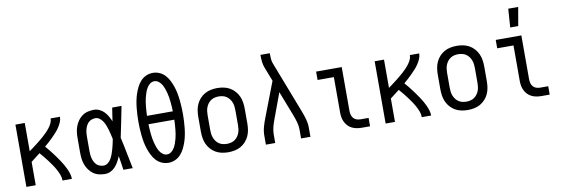

<svg xmlns="http://www.w3.org/2000/svg" viewBox="-55 -1163 4610 1579"><g transform="rotate(-10 2250.0 -373.5)"><path d="M64 0V-520H142V-284Q158 -296 174.5 -308Q191 -320 207.5 -333Q224 -346 240 -359Q256 -372 271 -385.5Q286 -399 300.5 -414Q315 -429 327.5 -445.5Q340 -462 349 -480.5Q358 -499 358 -520H436Q436 -497 426.5 -475Q417 -453 404 -433.5Q391 -414 375 -396.5Q359 -379 342.5 -362.5Q326 -346 308.5 -330Q291 -314 273 -299Q287 -283 301 -266Q315 -249 328 -231.5Q341 -214 354 -196Q367 -178 379 -160Q391 -142 402 -123Q413 -104 422 -84Q431 -64 437.5 -43Q444 -22 444 0H366Q366 -25 357 -48.5Q348 -72 336 -94Q324 -116 310 -136.5Q296 -157 281 -177Q266 -197 250 -216.5Q234 -236 218 -254Q199 -239 180 -224.5Q161 -210 142 -195V0Z M720 8Q695 8 669.5 2Q644 -4 623 -19Q602 -34 587 -55Q572 -76 563 -100Q554 -124 551 -149Q548 -174 548 -200V-320Q548 -346 551 -371Q554 -396 563 -420Q572 -444 587 -465Q602 -486 623 -501Q644 -516 669.5 -522Q695 -528 720 -528Q744 -528 766.5 -517.5Q789 -507 805.5 -489.5Q822 -472 834 -451Q846 -430 855 -408Q859 -436 863.5 -464Q868 -492 872 -520H950Q937 -456 924.5 -391.5Q912 -327 898 -263Q913 -198 925.5 -132Q938 -66 952 0H874Q870 -29 865.5 -58Q861 -87 856 -116V-118Q847 -95 835 -73Q823 -51 806.5 -32.5Q790 -14 767.5 -3Q745 8 720 8ZM720 -62Q741 -62 757.5 -75.5Q774 -89 784 -107Q794 -125 801 -144.5Q808 -164 813.5 -183.5Q819 -203 823.5 -223.5Q828 -244 832 -264Q828 -283 823.5 -302.5Q819 -322 813.5 -341.5Q808 -361 801 -379.5Q794 -398 783.5 -415Q773 -432 756.5 -445Q740 -458 720 -458Q705 -458 689.5 -452.5Q674 -447 663 -436.5Q652 -426 644.5 -411.5Q637 -397 633 -382Q629 -367 627.5 -351.5Q626 -336 626 -320V-200Q626 -184 627.5 -168.5Q629 -153 633 -138Q637 -123 644.5 -108.5Q652 -94 663 -83.5Q674 -73 689.5 -67.5Q705 -62 720 -62Z M1250 8Q1221 8 1194 -4Q1167 -16 1147.5 -37.5Q1128 -59 1115 -85.5Q1102 -112 1093 -139Q1084 -166 1078.5 -194.5Q1073 -223 1070 -252Q1067 -281 1065.5 -310Q1064 -339 1064 -368Q1064 -396 1065.5 -425Q1067 -454 1070 -483Q1073 -512 1078.5 -540.5Q1084 -569 1093 -596Q1102 -623 1115 -649.5Q1128 -676 1147.5 -697.5Q1167 -719 1194 -731Q1221 -743 1250 -743Q1279 -743 1306 -731Q1333 -719 1352.5 -697.5Q1372 -676 1385 -649.5Q1398 -623 1407 -596Q1416 -569 1421.5 -540.5Q1427 -512 1430 -483Q1433 -454 1434.5 -425Q1436 -396 1436 -368Q1436 -339 1434.5 -310Q1433 -281 1430 -252Q1427 -223 1421.5 -194.5Q1416 -166 1407 -139Q1398 -112 1385 -85.5Q1372 -59 1352.5 -37.5Q1333 -16 1306 -4Q1279 8 1250 8ZM1142 -403H1358Q1357 -422 1356 -441.5Q1355 -461 1353 -480.5Q1351 -500 1348 -519.5Q1345 -539 1340 -558Q1335 -577 1328.5 -595.5Q1322 -614 1312 -631Q1302 -648 1286 -660.5Q1270 -673 1250 -673Q1230 -673 1214 -660.5Q1198 -648 1188 -631Q1178 -614 1171.5 -595.5Q1165 -577 1160 -558Q1155 -539 1152 -519.5Q1149 -500 1147 -480.5Q1145 -461 1144 -441.5Q1143 -422 1142 -403ZM1250 -62Q1270 -62 1286 -74.5Q1302 -87 1312 -104Q1322 -121 1328.5 -139.5Q1335 -158 1340 -177Q1345 -196 1348 -215.5Q1351 -235 1353 -254.5Q1355 -274 1356 -293.5Q1357 -313 1358 -333H1142Q1143 -313 1144 -293.5Q1145 -274 1147 -254.5Q1149 -235 1152 -215.5Q1155 -196 1160 -177Q1165 -158 1171.5 -139.5Q1178 -121 1188 -104Q1198 -87 1214 -74.5Q1230 -62 1250 -62Z M1750 8Q1723 8 1696 2.5Q1669 -3 1646 -16Q1623 -29 1604.5 -49.5Q1586 -70 1575 -94.5Q1564 -119 1560 -146Q1556 -173 1556 -200V-320Q1556 -347 1560 -374Q1564 -401 1575 -425.5Q1586 -450 1604.5 -470.5Q1623 -491 1646 -504Q1669 -517 1696 -522.5Q1723 -528 1750 -528Q1777 -528 1804 -522.5Q1831 -517 1854 -504Q1877 -491 1895.5 -470.5Q1914 -450 1925 -425.5Q1936 -401 1940 -374Q1944 -347 1944 -320V-200Q1944 -173 1940 -146Q1936 -119 1925 -94.5Q1914 -70 1895.5 -49.5Q1877 -29 1854 -16Q1831 -3 1804 2.5Q1777 8 1750 8ZM1750 -62Q1767 -62 1784 -66Q1801 -70 1815 -79.5Q1829 -89 1839.5 -103Q1850 -117 1856 -133Q1862 -149 1864 -166Q1866 -183 1866 -200V-320Q1866 -337 1864 -354Q1862 -371 1856 -387Q1850 -403 1839.5 -417Q1829 -431 1815 -440.5Q1801 -450 1784 -454Q1767 -458 1750 -458Q1733 -458 1716 -454Q1699 -450 1685 -440.5Q1671 -431 1660.5 -417Q1650 -403 1644 -387Q1638 -371 1636 -354Q1634 -337 1634 -320V-200Q1634 -183 1636 -166Q1638 -149 1644 -133Q1650 -117 1660.5 -103Q1671 -89 1685 -79.5Q1699 -70 1716 -66Q1733 -62 1750 -62Z M2064 0V-74Q2064 -111 2074 -147.5Q2084 -184 2098 -219L2209 -508L2164 -624Q2154 -649 2151 -675Q2148 -701 2148 -728V-735H2226V-728Q2226 -708 2227.5 -688Q2229 -668 2236 -649L2402 -219Q2416 -184 2426 -147.5Q2436 -111 2436 -74V0H2358V-74Q2358 -105 2349.5 -135Q2341 -165 2330 -194L2248 -406L2170 -195Q2165 -180 2159.5 -165Q2154 -150 2150.5 -135Q2147 -120 2144.5 -104.5Q2142 -89 2142 -74V0Z M2866 0Q2845 0 2824.5 -3.5Q2804 -7 2785 -16Q2766 -25 2751.5 -40Q2737 -55 2727.5 -74Q2718 -93 2714.5 -113.5Q2711 -134 2711 -155V-450H2575V-520H2789V-155Q2789 -138 2793 -122Q2797 -106 2807.5 -93.5Q2818 -81 2834 -75.5Q2850 -70 2866 -70H2934V0Z M3064 0V-520H3142V-284Q3158 -296 3174.5 -308Q3191 -320 3207.5 -333Q3224 -346 3240 -359Q3256 -372 3271 -385.5Q3286 -399 3300.5 -414Q3315 -429 3327.5 -445.5Q3340 -462 3349 -480.5Q3358 -499 3358 -520H3436Q3436 -497 3426.5 -475Q3417 -453 3404 -433.5Q3391 -414 3375 -396.5Q3359 -379 3342.5 -362.5Q3326 -346 3308.5 -330Q3291 -314 3273 -299Q3287 -283 3301 -266Q3315 -249 3328 -231.5Q3341 -214 3354 -196Q3367 -178 3379 -160Q3391 -142 3402 -123Q3413 -104 3422 -84Q3431 -64 3437.5 -43Q3444 -22 3444 0H3366Q3366 -25 3357 -48.5Q3348 -72 3336 -94Q3324 -116 3310 -136.5Q3296 -157 3281 -177Q3266 -197 3250 -216.5Q3234 -236 3218 -254Q3199 -239 3180 -224.5Q3161 -210 3142 -195V0Z M3750 8Q3723 8 3696 2.5Q3669 -3 3646 -16Q3623 -29 3604.5 -49.5Q3586 -70 3575 -94.5Q3564 -119 3560 -146Q3556 -173 3556 -200V-320Q3556 -347 3560 -374Q3564 -401 3575 -425.5Q3586 -450 3604.5 -470.5Q3623 -491 3646 -504Q3669 -517 3696 -522.5Q3723 -528 3750 -528Q3777 -528 3804 -522.5Q3831 -517 3854 -504Q3877 -491 3895.5 -470.5Q3914 -450 3925 -425.5Q3936 -401 3940 -374Q3944 -347 3944 -320V-200Q3944 -173 3940 -146Q3936 -119 3925 -94.5Q3914 -70 3895.5 -49.5Q3877 -29 3854 -16Q3831 -3 3804 2.5Q3777 8 3750 8ZM3750 -62Q3767 -62 3784 -66Q3801 -70 3815 -79.5Q3829 -89 3839.5 -103Q3850 -117 3856 -133Q3862 -149 3864 -166Q3866 -183 3866 -200V-320Q3866 -337 3864 -354Q3862 -371 3856 -387Q3850 -403 3839.5 -417Q3829 -431 3815 -440.5Q3801 -450 3784 -454Q3767 -458 3750 -458Q3733 -458 3716 -454Q3699 -450 3685 -440.5Q3671 -431 3660.5 -417Q3650 -403 3644 -387Q3638 -371 3636 -354Q3634 -337 3634 -320V-200Q3634 -183 3636 -166Q3638 -149 3644 -133Q3650 -117 3660.5 -103Q3671 -89 3685 -79.5Q3699 -70 3716 -66Q3733 -62 3750 -62Z M4366 0Q4345 0 4324.5 -3.5Q4304 -7 4285 -16Q4266 -25 4251.5 -40Q4237 -55 4227.5 -74Q4218 -93 4214.5 -113.5Q4211 -134 4211 -155V-450H4075V-520H4289V-155Q4289 -138 4293 -122Q4297 -106 4307.5 -93.5Q4318 -81 4334 -75.5Q4350 -70 4366 -70H4434V0ZM4210 -600 4221 -755H4304L4277 -600Z"/></g></svg>

Font: Iosevka Curly
Style: Regular
Weight: 400
Monospace: yes
Designer: Belleve Invis
Foundry: Belleve Invis
Version: Version 22.1.2; ttfautohint (v1.8.4)